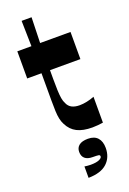

<svg xmlns="http://www.w3.org/2000/svg" viewBox="-167 -690 668 997"><g transform="rotate(-20 167.0 -191.5)"><path d="M249 12Q197 12 164.5 -4.5Q132 -21 114 -57Q106 -72 102 -90.5Q98 -109 97 -134Q96 -159 96 -193Q96 -214 96 -236Q96 -258 96 -279.5Q96 -301 96 -317.5Q96 -334 96 -343H17V-493H95L92 -634H147L143 -493H311V-343H143Q143 -329 143 -317Q143 -305 143 -294Q143 -258 144 -231.5Q145 -205 148 -187Q151 -169 158 -156Q166 -137 183 -128Q200 -119 226 -119Q245 -119 266.5 -123.5Q288 -128 308 -136V7Q295 9 279.5 10.5Q264 12 249 12ZM140 251V188Q146 189 155.5 190Q165 191 174 191Q204 191 220.5 184Q237 177 237 167Q237 160 229.5 158.5Q222 157 197 157Q169 157 154.5 144.5Q140 132 140 108Q140 85 156.5 72Q173 59 206 59Q241 59 259 79Q277 99 277 135Q277 187 243 218.5Q209 250 140 251Z"/></g></svg>

Font: Ojuju ExtraLight
Style: Bold
Weight: 700
Version: Version 1.000